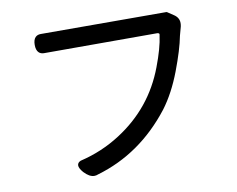

<svg xmlns="http://www.w3.org/2000/svg" viewBox="-79 -785 1157 936"><g transform="rotate(-10 500.0 -317.5)"><path d="M177.7 -585.9Q161.1 -585.9 151.4 -595.7Q139.6 -607.4 139.6 -633.3Q139.6 -659.2 151.4 -670.9Q161.1 -680.7 177.7 -680.7L799.8 -679.7Q801.8 -679.7 802.7 -678.7L832 -659.2Q858.4 -642.6 858.4 -615.2Q858.4 -606.4 856.4 -597.7L844.7 -554.7Q832 -488.3 793.5 -386.7Q754.9 -285.2 701.2 -213.9Q551.8 -21.5 334 42Q325.2 45.9 315.4 45.9Q291 45.9 264.6 17.6Q246.1 -3.9 246.1 -17.6Q246.1 -32.2 263.7 -39.1Q264.6 -39.1 264.6 -39.1Q371.1 -64.5 461.9 -123Q633.8 -233.4 705.1 -422.9Q739.3 -512.7 747.1 -573.2Q748 -576.2 748 -579.1Q748 -585 737.3 -585.9Z"/></g></svg>

Font: TaiwanPearl
Style: Regular
Weight: 400
Version: Version 2.102